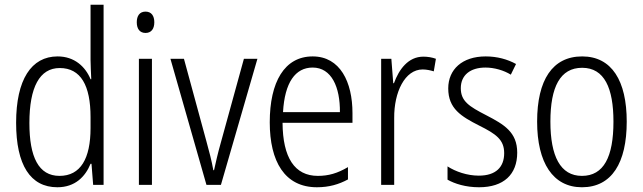

<svg xmlns="http://www.w3.org/2000/svg" viewBox="-20 -873 2712 810"><path d="M222 -83C297 -83 340 -128 362 -182H366L373 -93H417V-853H362V-620C362 -596 364 -568 365 -539H362C340 -592 294 -635 223 -635C112 -635 48 -537 48 -355C48 -177 108 -83 222 -83ZM231 -131C143 -131 104 -210 104 -354C104 -505 147 -586 232 -586C321 -586 362 -512 362 -379V-333C362 -204 320 -131 231 -131Z M594 -824C569 -824 557 -806 557 -779C557 -751 570 -734 594 -734C618 -734 631 -751 631 -779C631 -806 619 -824 594 -824ZM621 -625H566V-93H621Z M851 -93H912L1066 -625H1009L911 -269C899 -227 890 -187 883 -155H880C873 -195 862 -236 851 -276L756 -625H699Z M1299 -635C1180 -635 1118 -527 1118 -357C1118 -192 1181 -83 1317 -83C1368 -83 1409 -95 1448 -116V-168C1404 -142 1366 -131 1321 -131C1223 -131 1173 -208 1172 -355H1467V-396C1467 -527 1415 -635 1299 -635ZM1299 -588C1379 -588 1415 -505 1414 -400H1174C1181 -525 1226 -588 1299 -588Z M1766 -634C1702 -634 1663 -580 1642 -522H1639L1631 -625H1588V-93H1643V-375C1642 -484 1688 -580 1763 -580C1780 -580 1797 -576 1810 -572L1819 -625C1803 -631 1784 -634 1766 -634Z M2162 -229C2162 -316 2106 -348 2031 -387C1959 -424 1924 -446 1924 -501C1924 -556 1964 -588 2028 -588C2066 -588 2106 -576 2135 -558L2157 -603C2121 -623 2077 -635 2029 -635C1930 -635 1871 -580 1871 -500C1871 -415 1925 -382 2002 -343C2072 -308 2107 -284 2107 -227C2107 -168 2072 -132 2000 -132C1951 -132 1902 -149 1868 -171V-115C1898 -98 1944 -83 2001 -83C2105 -83 2162 -137 2162 -229Z M2624 -360C2624 -532 2561 -635 2436 -635C2311 -635 2246 -536 2246 -360C2246 -186 2313 -83 2435 -83C2561 -83 2624 -186 2624 -360ZM2302 -360C2302 -506 2343 -587 2436 -587C2530 -587 2568 -501 2568 -360C2568 -211 2527 -131 2435 -131C2344 -131 2302 -214 2302 -360Z"/></svg>

Font: Noto Sans Telugu UI Condensed Light
Style: Regular
Weight: 300
Width: 3
Designer: Jelle Bosma - Monotype Design Team
Foundry: Monotype Imaging Inc.
Version: Version 2.005